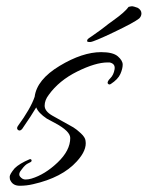

<svg xmlns="http://www.w3.org/2000/svg" viewBox="-20 -532 473 615"><path d="M50 10Q37 25 44.5 34Q52 43 61.5 43Q71 43 81 40Q124 27 164.5 -11.5Q205 -50 205 -90Q205 -112 156 -138Q133 -150 130 -152Q103 -170 96 -188Q82 -164 51 -119Q44 -111 38 -115.5Q32 -120 37 -128Q78 -184 91 -222Q98 -277 171 -321Q244 -365 304 -365Q342 -365 357.5 -351.5Q373 -338 373 -325Q373 -312 365.5 -295Q358 -278 335 -263Q329 -259 325 -265Q323 -271 333.5 -281.5Q344 -292 347 -310Q350 -328 331 -332Q328 -332 325 -332Q286 -332 227.5 -303Q169 -274 136 -228Q123 -211 123 -193.5Q123 -176 147 -162Q157 -156 181 -143Q205 -130 215 -124Q225 -118 239 -105Q253 -92 254 -81Q259 -51 226 -15Q179 37 86 58Q65 63 43.5 63Q22 63 14 47Q11 43 11 34.5Q11 26 27 7Q42 -8 75 -22Q78 -23 80 -21Q82 -19 81 -16Q80 -13 70.5 -9Q61 -5 50 10ZM274 -416Q307 -439 316 -446.5Q325 -454 342 -466Q380 -493 392 -510Q400 -512 403.5 -512Q407 -512 421 -507Q433 -500 433 -489Q433 -480 426 -473Q410 -460 345 -429Q280 -398 269.5 -397.5Q259 -397 259 -400.5Q259 -404 261 -406.5Q263 -409 274 -416Z"/></svg>

Font: Allura
Style: Regular
Weight: 400
Designer: Robert E. Leuschke
Foundry: Robert E. Leuschke
Version: Version 1.004